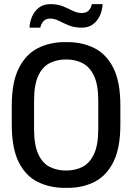

<svg xmlns="http://www.w3.org/2000/svg" viewBox="-20 -900 640 930"><path d="M294 10Q221 10 162.5 -19Q104 -48 70.5 -115Q37 -182 37 -297V-389Q37 -503 71.5 -570.5Q106 -638 164 -667Q222 -696 293 -696H307Q380 -696 438 -666.5Q496 -637 529.5 -570Q563 -503 563 -389V-297Q563 -183 529.5 -116Q496 -49 438.5 -19.5Q381 10 308 10ZM300 -74Q344 -74 379 -91.5Q414 -109 435 -153Q456 -197 456 -276V-411Q456 -490 435 -533.5Q414 -577 379 -594.5Q344 -612 300 -612Q256 -612 221 -594.5Q186 -577 165.5 -533.5Q145 -490 145 -411V-276Q145 -197 165.5 -153Q186 -109 221 -91.5Q256 -74 300 -74ZM123 -766Q124 -793 135 -819Q146 -845 168 -862.5Q190 -880 225 -880Q260 -880 286 -869Q312 -858 333 -847.5Q354 -837 376 -837Q397 -837 408.5 -848Q420 -859 425 -880H477Q476 -853 465 -827Q454 -801 432 -783.5Q410 -766 376 -766Q340 -766 313.5 -777Q287 -788 265.5 -799Q244 -810 222 -810Q186 -810 175 -766Z"/></svg>

Font: Chivo Mono
Style: Regular
Weight: 400
Monospace: yes
Designer: Hector Gatti
Foundry: Omnibus-Type
Version: Version 1.008; ttfautohint (v1.8.4.7-5d5b)